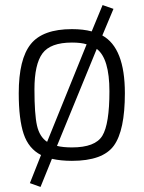

<svg xmlns="http://www.w3.org/2000/svg" viewBox="-20 -625 567 758"><path d="M264 -510Q309 -510 342 -501L385 -605L428 -590L384 -485Q473 -436 473 -257Q473 -110 429.5 -50Q386 10 264 10Q220 10 185 2L140 113L98 98L142 -13Q93 -38 73.5 -96Q54 -154 54 -257Q54 -392 101.5 -451Q149 -510 264 -510ZM264 -457Q179 -457 147.5 -414Q116 -371 116 -272.5Q116 -174 126 -129.5Q136 -85 166 -65L322 -450Q300 -457 264 -457ZM264 -43Q356 -43 384 -89Q412 -135 412 -264.5Q412 -394 362 -432L205 -49Q229 -43 264 -43Z"/></svg>

Font: Titillium Web[RUS by Daymarius]
Style: Regular
Weight: 300
Designer: Cyrillization by Daymarius
Foundry: Cyrillization by Daymarius
Version: Version 1.002 September 12, 2018